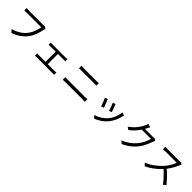

<svg xmlns="http://www.w3.org/2000/svg" viewBox="533 -2820 4904 4904"><g transform="rotate(45 2985.0 -368.0)"><path d="M318 22 251 -54Q492 -119 625 -292Q678 -363 711.5 -454Q745 -545 756 -620H245Q198 -620 164 -618L145 -617V-705Q196 -699 245 -699H748Q772 -699 802 -704L861 -665Q851 -644 846 -615Q830 -533 793.5 -429Q757 -325 698 -244Q557 -61 318 22Z M1847 7Q1831 5 1811.5 4.5Q1792 4 1227 4Q1194 4 1155 7V-77Q1193 -72 1227 -72H1457V-440H1273Q1237 -440 1204 -437V-517Q1221 -515 1241 -514Q1261 -513 1733 -513Q1771 -513 1804 -517V-437Q1768 -440 1733 -440H1538V-72H1780Q1816 -72 1847 -77Z M2887 -60Q2837 -65 2796 -65H2197Q2156 -65 2116 -62L2092 -60V-156L2116 -154Q2156 -151 2197 -151H2796Q2841 -151 2887 -156ZM2804 -561Q2755 -564 2705 -564Q2241 -564 2207 -562L2178 -561V-651Q2228 -647 2277 -647H2705Q2759 -647 2804 -651Z M3488 -334Q3478 -373 3453 -442.5Q3428 -512 3410 -551L3483 -576Q3492 -554 3508 -512Q3524 -470 3539.5 -427Q3555 -384 3562 -360ZM3362 75 3296 8Q3385 -18 3471 -73Q3716 -227 3759 -547L3845 -520L3830 -470Q3793 -302 3688 -163Q3618 -75 3532.5 -16Q3447 43 3362 75ZM3266 -272Q3258 -300 3241 -346Q3224 -392 3206 -435Q3188 -478 3177 -497L3251 -526Q3268 -489 3297 -416.5Q3326 -344 3342 -300Z M4316 37 4245 -24Q4459 -111 4595 -275Q4654 -346 4694 -431Q4734 -516 4753 -586H4418Q4318 -435 4183 -337L4112 -388Q4230 -471 4302.5 -566Q4375 -661 4405 -731Q4423 -764 4432 -811L4529 -780Q4505 -739 4492 -712L4485 -699Q4475 -679 4463 -658H4740Q4781 -658 4805 -667L4865 -627Q4848 -597 4840 -573Q4815 -495 4772 -403Q4635 -110 4316 37Z M5799 27Q5688 -119 5524 -270Q5344 -75 5134 22L5070 -45Q5192 -94 5298 -174Q5404 -254 5482 -342Q5535 -402 5581.5 -478.5Q5628 -555 5648 -620H5258Q5210 -620 5157 -615V-706Q5170 -704 5203 -702Q5236 -700 5258 -700H5644Q5694 -700 5719 -708L5770 -669Q5756 -650 5745 -625Q5689 -482 5577 -332Q5658 -262 5738 -178.5Q5818 -95 5869 -33Z"/></g></svg>

Font: Source Han Sans & Saira Hybrid
Style: Regular
Weight: 400
Designer: Ryoko NISHIZUKA 西塚涼子 (kana & ideographs); Paul D. Hunt (Latin, Greek & Cyrillic); Wenlong ZHANG 张文龙 (bopomofo); Sandoll 
Foundry: Adobe Systems Incorporated
Version: Version 1.00;August 2, 2021;FontCreator 13.0.0.2675 64-bit